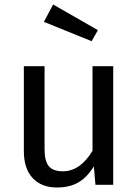

<svg xmlns="http://www.w3.org/2000/svg" viewBox="-20 -821 615 853"><path d="M483 0H404L397 -82Q367 -33 328 -10.5Q289 12 233 12Q164 12 125 -30Q86 -72 86 -149V-527H178V-159Q178 -105 197 -82.5Q216 -60 259 -60Q336 -60 391 -151V-527H483ZM415 -687 387 -638 175 -724 216 -801Z"/></svg>

Font: Fira Sans
Style: Regular
Weight: 400
Designer: bBox Type GmbH & Carrois Corporate GbR & Edenspiekermann AG
Foundry: bBox Type GmbH & Carrois Corporate GbR & Edenspiekermann AG
Version: Version 4.301